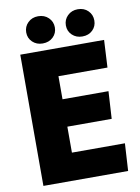

<svg xmlns="http://www.w3.org/2000/svg" viewBox="-99 -983 764 1049"><g transform="rotate(-10 283.5 -459.0)"><path d="M55 -728H520L512 -576H240V-448H495L486 -296H240V-152H534L525 0H55ZM187 -767Q153 -767 130.5 -788.5Q108 -810 108 -842Q108 -874 130.5 -896Q153 -918 187 -918Q222 -918 244.5 -896Q267 -874 267 -842Q267 -810 244.5 -788.5Q222 -767 187 -767ZM407 -767Q373 -767 350.5 -788.5Q328 -810 328 -842Q328 -874 350.5 -896Q373 -918 407 -918Q442 -918 464 -896Q486 -874 486 -842Q486 -810 464 -788.5Q442 -767 407 -767Z"/></g></svg>

Font: Murecho ExtraBold
Style: Regular
Weight: 800
Designer: Neil Summerour
Foundry: Positype
Version: Version 1.010; ttfautohint (v1.8.3)